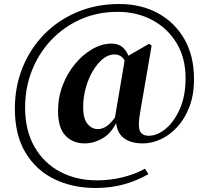

<svg xmlns="http://www.w3.org/2000/svg" viewBox="-20 -763 1040 956"><path d="M401 -49Q343 -49 306 -87.5Q269 -126 269 -211Q269 -278 292 -338Q315 -398 354 -445Q393 -492 440.5 -519Q488 -546 536 -546Q571 -546 594 -524.5Q617 -503 627 -462L610 -441Q600 -469 585 -480.5Q570 -492 550 -492Q520 -492 492.5 -470Q465 -448 442.5 -410Q420 -372 407 -325Q394 -278 394 -228Q394 -173 415.5 -146.5Q437 -120 468 -120Q488 -120 510 -134Q532 -148 561 -189L572 -176H570Q542 -106 496 -77.5Q450 -49 401 -49ZM692 -49Q629 -49 594 -77.5Q559 -106 557 -167L551 -170L603 -476L722 -545L735 -536L678 -205Q666 -136 676.5 -111.5Q687 -87 721 -87Q762 -87 804 -121Q846 -155 875 -219.5Q904 -284 904 -374Q904 -474 859.5 -548Q815 -622 738.5 -663Q662 -704 565 -704Q465 -704 381 -666.5Q297 -629 235 -563.5Q173 -498 139 -412Q105 -326 105 -228Q105 -113 152 -31.5Q199 50 280 92.5Q361 135 462 135Q530 135 591.5 119.5Q653 104 702 77L719 104Q664 136 598.5 154.5Q533 173 455 173Q342 173 251 129Q160 85 107 -3Q54 -91 54 -222Q54 -332 92.5 -427Q131 -522 201 -593Q271 -664 366 -703.5Q461 -743 573 -743Q683 -743 767 -697Q851 -651 898.5 -567.5Q946 -484 946 -370Q946 -291 923 -231Q900 -171 862.5 -130.5Q825 -90 780.5 -69.5Q736 -49 692 -49Z"/></svg>

Font: Noto Serif KR ExtraLight Black
Style: Regular
Weight: 900
Version: Version 2.003-H1;hotconv 1.1.1;makeotfexe 2.6.0